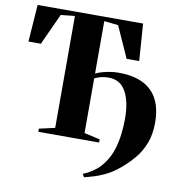

<svg xmlns="http://www.w3.org/2000/svg" viewBox="-100 -834 1062 1143"><g transform="rotate(10 431.0 -262.0)"><path d="M484.5 219.5 473.5 200.5Q485.5 196 506.8 185Q528 174 552.8 154Q577.5 134 599 102.5Q625.5 64.5 639.5 18.8Q653.5 -27 659 -74.5Q664.5 -122 664.5 -165.5Q664.5 -269 630.8 -329.8Q597 -390.5 526 -390.5Q500.5 -390.5 479.8 -385Q459 -379.5 442 -371V-40.5L537 -19V0H169.5V-19L264.5 -40.5V-717L180 -708L93.5 -519H18.5L34.5 -743H672L688 -519H612L527 -708L442 -717V-400.5Q461.5 -409.5 484.8 -416Q508 -422.5 532.8 -426Q557.5 -429.5 581 -429.5Q650 -429.5 700 -412Q750 -394.5 782.2 -361.2Q814.5 -328 829.8 -280.8Q845 -233.5 845 -173.5Q845 -103 824.5 -49.8Q804 3.5 769.8 44.5Q735.5 85.5 694 120.5Q651 157 609.2 176.8Q567.5 196.5 534.8 205.5Q502 214.5 484.5 219.5Z"/></g></svg>

Font: Merriweather 144pt ExtraBold
Style: Regular
Weight: 800
Version: Version 2.100